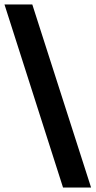

<svg xmlns="http://www.w3.org/2000/svg" viewBox="-47 -775 426 856"><path d="M234 61 -27 -755H97L359 61Z"/></svg>

Font: Muli ExtraBold
Style: Regular
Weight: 800
Designer: Vernon Adams
Foundry: Vernon Adams
Version: Version 2.000